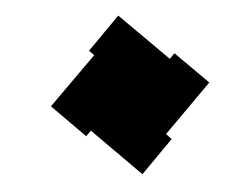

<svg xmlns="http://www.w3.org/2000/svg" viewBox="-41 -698 677 561"><g transform="rotate(-5 297.5 -417.0)"><path d="M355 -183 216 -323 201 -308 106 -404 245 -542 231 -556 325 -651 464 -512 479 -527 573 -433 434 -294 449 -278Z"/></g></svg>

Font: Stick No Bills ExtraLight Medium
Style: Regular
Weight: 500
Version: Version 2.000